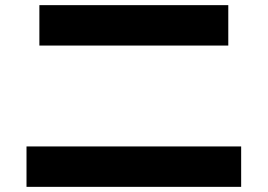

<svg xmlns="http://www.w3.org/2000/svg" viewBox="-20 -733 1040 746"><path d="M83 -7V-164H917V-7ZM133 -556V-713H867V-556Z"/></svg>

Font: M PLUS 2 ExtraBold
Style: Regular
Weight: 800
Version: Version 1.001